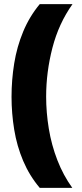

<svg xmlns="http://www.w3.org/2000/svg" viewBox="-20 -754 399 932"><path d="M36 -284Q36 -366 49 -446.5Q62 -527 92.5 -600.5Q123 -674 173 -734H332Q265 -640 234.5 -522Q204 -404 204 -285Q204 -208 217 -129Q230 -50 258.5 23.5Q287 97 331 158H173Q123 99 92.5 27Q62 -45 49 -124.5Q36 -204 36 -284Z"/></svg>

Font: Noto Sans Hebrew Black
Style: Regular
Weight: 900
Designer: Monotype Design Team
Foundry: Monotype Imaging Inc.
Version: Version 2.003